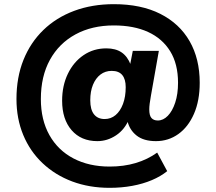

<svg xmlns="http://www.w3.org/2000/svg" viewBox="-20 -736 1037 921"><path d="M506 165Q408 165 326.5 134.5Q245 104 184.5 47Q124 -10 91.5 -88.5Q59 -167 59 -261Q59 -365 92.5 -448.5Q126 -532 188 -592Q250 -652 336 -684Q422 -716 526 -716Q657 -716 749 -669.5Q841 -623 889.5 -538.5Q938 -454 938 -339Q938 -253 910.5 -190Q883 -127 835.5 -93Q788 -59 728 -59Q669 -59 635 -86Q601 -113 591 -157L600 -167Q579 -115 537 -87Q495 -59 447 -59Q369 -59 323.5 -111.5Q278 -164 278 -253Q278 -325 305.5 -382Q333 -439 381 -471.5Q429 -504 490 -504Q535 -504 563.5 -484.5Q592 -465 607 -425H604L617 -492H742L704 -277Q700 -255 698 -239Q696 -223 696 -211Q696 -182 706.5 -170Q717 -158 737 -158Q763 -158 785 -180.5Q807 -203 820.5 -244Q834 -285 834 -339Q834 -429 796.5 -490Q759 -551 690.5 -582.5Q622 -614 526 -614Q421 -614 342 -571Q263 -528 219.5 -449Q176 -370 176 -261Q176 -161 217 -88Q258 -15 332.5 24Q407 63 506 63Q574 63 631 46Q688 29 734 -4L782 85Q751 110 708.5 128Q666 146 614.5 155.5Q563 165 506 165ZM482 -165Q512 -165 534.5 -184Q557 -203 570 -237.5Q583 -272 583 -318Q583 -356 566.5 -376Q550 -396 516 -396Q485 -396 462 -378.5Q439 -361 426 -329.5Q413 -298 413 -255Q413 -210 431 -187.5Q449 -165 482 -165Z"/></svg>

Font: Nunito Sans 8pt Black
Style: Regular
Weight: 900
Version: Version 3.101;gftools[0.9.27]